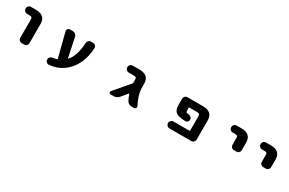

<svg xmlns="http://www.w3.org/2000/svg" viewBox="122 -1662 4256 2831"><g transform="rotate(30 2250.0 -246.0)"><path d="M293.9 -17.6Q270.5 -17.6 253.4 -34.7Q236.3 -51.8 236.3 -75.2V-384.8Q236.3 -413.1 226.6 -421.9Q215.8 -430.7 185.5 -430.7H146.5Q122.1 -430.7 105.5 -447.8Q88.9 -464.8 88.9 -488.3V-491.2Q88.9 -514.6 105.5 -531.7Q122.1 -548.8 146.5 -548.8H228.5Q393.6 -548.8 393.6 -401.4V-75.2Q393.6 -51.8 377 -34.7Q360.4 -17.6 335.9 -17.6Z M797.9 58.6Q795.9 58.6 793 58.6Q772.5 58.6 757.8 43.9Q740.2 27.3 740.2 2.9V1Q740.2 -22.5 756.8 -39.6Q773.4 -56.6 797.9 -59.6Q835.9 -63.5 865.2 -73.2Q873 -76.2 871.1 -83L766.6 -492.2Q764.6 -498 764.6 -503.9Q764.6 -518.6 774.4 -531.2Q788.1 -547.9 809.6 -547.9H859.4Q884.8 -547.9 904.3 -532.2Q923.8 -516.6 928.7 -491.2L997.1 -164.1Q998 -162.1 1000 -161.6Q1002 -161.1 1003.9 -163.1Q1099.6 -267.6 1109.4 -490.2Q1111.3 -514.6 1127.9 -531.2Q1144.5 -547.9 1168.9 -547.9H1203.1Q1226.6 -547.9 1244.1 -531.2Q1259.8 -515.6 1259.8 -493.2Q1259.8 -398.4 1225.6 -292Q1189.5 -181.6 1119.1 -101.1Q1048.8 -20.5 955.1 20.5Q883.8 51.8 797.9 58.6Z M2164.1 -17.6Q2137.7 -17.6 2114.7 -31.7Q2091.8 -45.9 2081.1 -69.3Q2055.7 -121.1 2042 -163.1Q2041 -165 2038.6 -165.5Q2036.1 -166 2034.2 -164.1L1950.2 -62.5Q1914.1 -17.6 1856.4 -17.6H1806.6Q1790 -17.6 1782.2 -33.2Q1780.3 -39.1 1780.3 -44.9Q1780.3 -53.7 1786.1 -61.5L2006.8 -320.3Q2011.7 -326.2 2011.7 -333V-384.8Q2011.7 -413.1 2002 -421.9Q1991.2 -430.7 1962.9 -430.7H1877.9Q1854.5 -430.7 1837.4 -447.8Q1820.3 -464.8 1820.3 -488.3V-491.2Q1820.3 -514.6 1837.4 -531.7Q1854.5 -548.8 1877.9 -548.8H1993.2Q2157.2 -548.8 2157.2 -401.4V-349.6Q2157.2 -274.4 2179.7 -202.1Q2196.3 -144.5 2235.4 -68.4Q2239.3 -60.5 2239.3 -52.7Q2239.3 -43 2234.4 -34.2Q2224.6 -17.6 2205.1 -17.6Z M2809.6 -17.6Q2786.1 -17.6 2769 -34.7Q2752 -51.8 2752 -75.2V-78.1Q2752 -101.6 2769 -118.7Q2786.1 -135.7 2809.6 -135.7H3082Q3089.8 -135.7 3089.8 -142.6V-384.8Q3089.8 -412.1 3080.1 -421.4Q3070.3 -430.7 3039.1 -430.7H2910.2Q2902.3 -430.7 2902.3 -423.8V-396.5Q2902.3 -351.6 2914.1 -344.7Q2920.9 -339.8 2955.1 -337.9Q2977.5 -335.9 2993.7 -319.8Q3009.8 -303.7 3009.8 -281.2Q3009.8 -258.8 2993.2 -242.2Q2978.5 -227.5 2957 -227.5Q2956.1 -227.5 2955.1 -227.5Q2883.8 -229.5 2845.7 -241.2Q2793 -255.9 2772.5 -292Q2752 -327.1 2752 -396.5V-491.2Q2752 -514.6 2769 -531.7Q2786.1 -548.8 2809.6 -548.8H3074.2Q3239.3 -548.8 3239.3 -401.4V-75.2Q3239.3 -51.8 3222.2 -34.7Q3205.1 -17.6 3181.6 -17.6Z M3793 -214.8Q3769.5 -214.8 3752.4 -231.9Q3735.4 -249 3735.4 -272.5V-385.7Q3735.4 -414.1 3725.6 -422.9Q3715.8 -431.6 3685.5 -431.6H3646.5Q3622.1 -431.6 3605.5 -448.7Q3588.9 -465.8 3588.9 -489.3V-492.2Q3588.9 -515.6 3605.5 -532.7Q3622.1 -549.8 3646.5 -549.8H3728.5Q3893.6 -549.8 3893.6 -402.3V-272.5Q3893.6 -249 3877 -231.9Q3860.4 -214.8 3835.9 -214.8Z M4293 -214.8Q4269.5 -214.8 4252.4 -231.9Q4235.4 -249 4235.4 -272.5V-385.7Q4235.4 -414.1 4225.6 -422.9Q4215.8 -431.6 4185.5 -431.6H4146.5Q4122.1 -431.6 4105.5 -448.7Q4088.9 -465.8 4088.9 -489.3V-492.2Q4088.9 -515.6 4105.5 -532.7Q4122.1 -549.8 4146.5 -549.8H4228.5Q4393.6 -549.8 4393.6 -402.3V-272.5Q4393.6 -249 4377 -231.9Q4360.4 -214.8 4335.9 -214.8Z"/></g></svg>

Font: Rounded Mgen+ 2m bold
Style: Bold
Weight: 700
Designer: [Source Han Sans]
Ryoko NISHIZUKA  (kana & ideographs); Paul D. Hunt (Latin, Greek & Cyrillic); Wenlong ZHANG  (bopomofo
Version: Version 1.059.20150602